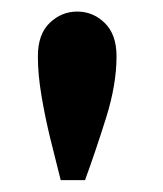

<svg xmlns="http://www.w3.org/2000/svg" viewBox="-20 -692 282 332"><path d="M113.5 -672Q141 -672 161.2 -652.2Q181.5 -632.5 181.5 -594.5Q181.5 -546 163.5 -488.5Q145.5 -431 127 -380.5H85Q76.5 -414 67.2 -451.5Q58 -489 51.8 -526Q45.5 -563 45.5 -594.5Q45.5 -633 66 -652.5Q86.5 -672 113.5 -672Z"/></svg>

Font: League Spartan Thin
Style: Bold
Weight: 700
Version: Version 2.002